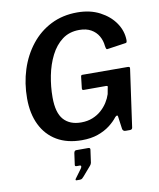

<svg xmlns="http://www.w3.org/2000/svg" viewBox="-104 -832 955 1155"><g transform="rotate(-10 373.5 -255.0)"><path d="M343 10Q254 10 191 -27Q128 -64 94.5 -132.5Q61 -201 61 -294Q61 -387 87.5 -469.5Q114 -552 164.5 -616Q215 -680 286.5 -716Q358 -752 447 -752Q526 -752 585 -721Q644 -690 677 -641.5Q710 -593 711 -537Q711 -521 704 -520L588 -503Q584 -502 581.5 -507Q579 -512 577 -525Q574 -558 558 -585.5Q542 -613 513 -629.5Q484 -646 441 -646Q380 -646 337 -613.5Q294 -581 266.5 -526.5Q239 -472 226 -406Q213 -340 213 -274Q213 -180 250.5 -138Q288 -96 357 -96Q396 -96 427 -108.5Q458 -121 481 -141.5Q504 -162 519.5 -186.5Q535 -211 543 -236L550 -274Q556 -286 541 -286H404Q395 -286 396 -298L404 -368Q405 -377 413 -377L688 -376Q698 -376 701 -373Q704 -370 702 -361L653 -12Q651 0 638 0H611Q596 0 592 -14L581 -94Q580 -100 575.5 -99.5Q571 -99 564 -92Q545 -67 514.5 -43.5Q484 -20 441.5 -5Q399 10 343 10ZM268 242Q264 242 263.5 238Q263 234 267 230L306 177Q312 168 311 163Q310 158 304 158H284Q277 158 275 155Q273 152 275 143L284 78Q287 63 298 63H372Q384 63 383 74L372 153Q370 162 364 169L313 228Q308 234 303 238Q298 242 289 242Z"/></g></svg>

Font: Libre Franklin SemiBold
Style: Italic
Weight: 600
Italic angle: -8°
Designer: Pablo Impallari, Rodrigo Fuenzalida, Nhung Nguyen
Foundry: Impallari Type
Version: Version 3.000